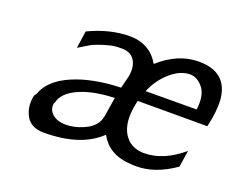

<svg xmlns="http://www.w3.org/2000/svg" viewBox="-86 -636 977 793"><g transform="rotate(20 402.5 -240.0)"><path d="M75 -122Q77 -124 79 -127.5Q81 -131 83 -133Q105 -197 191 -234.5Q277 -272 402 -276L416 -332Q416 -333 416.5 -335.5Q417 -338 417 -340Q422 -378 405 -403.5Q388 -429 349 -429Q315 -429 295 -423Q268 -416 249.5 -409Q231 -402 223.5 -398Q216 -394 199.5 -383.5Q183 -373 174 -368L185 -444Q277 -488 364 -488Q452 -488 495 -414Q576 -487 668 -487Q793 -487 804 -371Q808 -320 791 -248H485Q457 -131 511 -80H510Q540 -54 582 -54Q668 -54 751 -125L740 -52Q655 8 572 8Q555 8 547 7Q449 2 410 -72Q327 8 165 8Q108 8 86 -32Q64 -72 75 -122ZM166 -125Q165 -124 163 -120Q158 -92 179.5 -73Q201 -54 239 -54Q275 -54 313 -70Q351 -86 367 -112Q372 -120 375 -129.5Q378 -139 379.5 -148.5Q381 -158 384.5 -181Q388 -204 392 -227Q298 -224 237 -196.5Q176 -169 166 -125ZM502 -297Q539 -297 613.5 -297.5Q688 -298 726 -298Q734 -363 708.5 -394Q683 -425 652 -425Q609 -425 566.5 -388Q524 -351 502 -297Z"/></g></svg>

Font: Coval
Style: Book Italic
Weight: 350
Foundry: Context Ltd
Version: Version 001.000